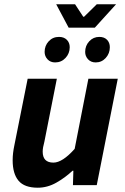

<svg xmlns="http://www.w3.org/2000/svg" viewBox="-20 -863 585 895"><path d="M431 0H320L322 -67H318Q284 -35 242.5 -11.5Q201 12 156 12Q94 12 66.5 -20.5Q39 -53 39 -116Q39 -133 41 -150Q43 -167 47 -186L109 -496H245L187 -203Q183 -188 181 -177Q179 -166 179 -156Q179 -105 229 -105Q271 -105 328 -169L392 -496H529ZM242 -843H330L368 -785H372L431 -843H521L422 -734H300ZM237 -572Q215 -572 201.5 -586.5Q188 -601 188 -621Q188 -650 207 -670.5Q226 -691 255 -691Q278 -691 291.5 -677.5Q305 -664 305 -643Q305 -614 285.5 -593Q266 -572 237 -572ZM426 -572Q404 -572 390.5 -586.5Q377 -601 377 -621Q377 -650 396 -670.5Q415 -691 443 -691Q466 -691 479 -677.5Q492 -664 492 -643Q492 -614 473 -593Q454 -572 426 -572Z"/></svg>

Font: mr_Source Sans Pro
Style: Bold Italic
Weight: 700
Italic angle: -11°
Designer: Paul D. Hunt
Foundry: Adobe Systems Incorporated
Version: Version 1.036;July 10, 2024;FontCreator 11.5.0.2430 64-bit